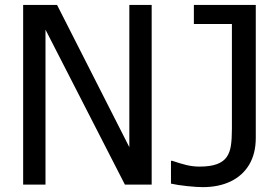

<svg xmlns="http://www.w3.org/2000/svg" viewBox="-20 -747 1124 777"><path d="M593.8 0H485.4L164.1 -627V0H73.7V-727.1H210.9L503.4 -151.4V-727.1H593.8ZM1015.1 -189Q1015.1 -126 988.8 -81.3Q962.4 -36.6 914.1 -13.2Q865.7 10.3 800.3 10.3Q775.9 10.3 736.8 6.1Q697.8 2 671.9 -3.9V-96.2H677.2Q707 -85.9 733.6 -79.3Q760.3 -72.8 787.1 -72.8Q831.1 -72.8 857.9 -82.8Q884.8 -92.8 897.9 -112.3Q910.2 -130.4 914.3 -157Q918.5 -183.6 918.5 -225.6V-649.9H764.6V-727.1H1015.1Z"/></svg>

Font: SG Kara Bold
Style: Regular
Weight: 400
Designer: Damoon Khanjanzadeh
Version: Version 1.000